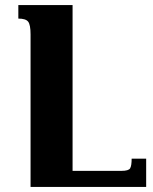

<svg xmlns="http://www.w3.org/2000/svg" viewBox="-20 -734 602 754"><path d="M554 -111V0H100V-599Q100 -637 90.5 -649Q81 -661 52 -661V-714H265V-63H457Q485 -63 491 -73Q497 -83 497 -111Z"/></svg>

Font: Noto Serif Armenian SemiCondensed ExtraBold
Style: Regular
Weight: 800
Width: 4
Designer: Monotype Design Team
Foundry: Monotype Imaging Inc.
Version: Version 2.008; ttfautohint (v1.8.4.7-5d5b)